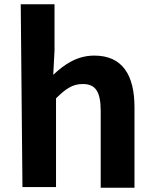

<svg xmlns="http://www.w3.org/2000/svg" viewBox="-20 -835 731 898"><path d="M85 40H242V-375C287 -419 318 -442 367 -442C426 -442 451 -408 451 -315V43H609V-333C609 -485 552 -575 421 -575C338 -575 278 -531 229 -485L235 -598V-815H77Z"/></svg>

Font: GenEiGothic-pro-Regular
Style: Bold
Weight: 700
Designer: Ryoko NISHIZUKA (kana & ideographs); Paul D. Hunt (Latin, Greek & Cyrillic); Wenlong ZHANG (bopomofo); Sandoll Communica
Foundry: Adobe Systems Incorporated; o_tamon
Version: Version 1.000.140830